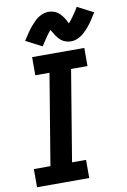

<svg xmlns="http://www.w3.org/2000/svg" viewBox="-104 -1033 721 1094"><g transform="rotate(-10 256.5 -486.5)"><path d="M19 0H321V-105H240L327 -630H422V-735H120V-630H202L115 -105H19ZM355 -785Q376 -785 396 -794.5Q416 -804 432 -819Q448 -834 460 -848Q472 -862 485 -881.5Q498 -901 513 -925L420 -973Q414 -962 408 -953Q402 -944 396.5 -936Q391 -928 386 -921Q381 -914 376.5 -908Q372 -902 369 -898.5Q366 -895 360 -888Q354 -900 347.5 -911.5Q341 -923 331.5 -935Q322 -947 311 -955.5Q300 -964 285.5 -968.5Q271 -973 256 -973Q235 -973 214.5 -963.5Q194 -954 178.5 -939Q163 -924 151 -910Q139 -896 125.5 -876.5Q112 -857 97 -833L190 -785Q197 -796 203 -805Q209 -814 214.5 -822Q220 -830 224.5 -837Q229 -844 234 -850Q239 -856 241.5 -859.5Q244 -863 250 -869Q257 -859 263.5 -847Q270 -835 279.5 -823Q289 -811 300 -802.5Q311 -794 325.5 -789.5Q340 -785 355 -785Z"/></g></svg>

Font: Iosevka Sparkle Oblique
Style: Bold
Weight: 700
Italic angle: -9°
Designer: Belleve Invis
Foundry: Belleve Invis
Version: Version 4.5.0; ttfautohint (v1.8.3)